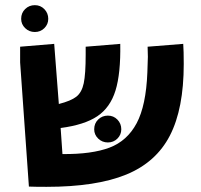

<svg xmlns="http://www.w3.org/2000/svg" viewBox="-20 -709 777 744"><path d="M92 14 58 -467V-528L190 -539L208 -306Q255 -318 276 -334.5Q297 -351 304.5 -386.5Q312 -422 312 -497V-528L446 -539Q448 -424 427.5 -358Q407 -292 357 -258.5Q307 -225 215 -213L222 -112Q336 -111 404.5 -137Q473 -163 509.5 -231.5Q546 -300 551 -428Q553 -478 553 -489L552 -528L690 -539Q692 -512 692 -461Q692 -288 638.5 -184Q585 -80 469 -32.5Q353 15 160 15Q116 15 92 14ZM345 -208Q345 -231 360.5 -246Q376 -261 398 -261Q420 -261 435 -245.5Q450 -230 450 -208Q450 -187 435 -172Q420 -157 398 -157Q376 -157 360.5 -172Q345 -187 345 -208ZM62 -636Q62 -659 77.5 -674Q93 -689 115 -689Q137 -689 152 -673.5Q167 -658 167 -636Q167 -615 152 -600Q137 -585 115 -585Q93 -585 77.5 -600Q62 -615 62 -636Z"/></svg>

Font: Secular One
Style: Regular
Weight: 400
Designer: Michal Sahar
Foundry: Hagilda
Version: Version 1.000